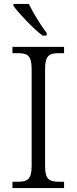

<svg xmlns="http://www.w3.org/2000/svg" viewBox="-20 -951 388 971"><path d="M195 -771H216V-784C187 -822 147 -886 126 -931H48V-921C73 -886 147 -807 195 -771ZM43 0H304V-32H278C231 -32 208 -42 208 -111V-603C208 -672 231 -682 278 -682H304V-714H43V-682H70C117 -682 140 -672 140 -603V-111C140 -42 117 -32 70 -32H43Z"/></svg>

Font: Noto Serif Ethiopic Light
Style: Regular
Weight: 300
Designer: Monotype Design Team
Foundry: Monotype Imaging Inc.
Version: Version 2.102